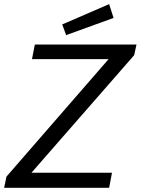

<svg xmlns="http://www.w3.org/2000/svg" viewBox="-21 -901 675 921"><path d="M0 0ZM500 -617.5 10 -53.8 -1.2 0H502.5L516.2 -72.5H130L622.5 -636.2L633.8 -687.5H146.2L132.5 -617.5ZM296.2 -732.5 277.5 -783.8 502.5 -881.2 523.8 -815Z"/></svg>

Font: Cambay
Style: Italic
Weight: 400
Italic angle: -11°
Designer: Pooja Saxena
Foundry: Pooja Saxena
Version: Version 1.019;PS 001.019;hotconv 1.0.70;makeotf.lib2.5.58329